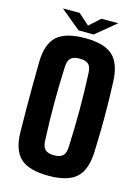

<svg xmlns="http://www.w3.org/2000/svg" viewBox="-139 -1018 804 1105"><g transform="rotate(15 263.5 -466.0)"><path d="M263 10Q147 10 95.5 -36.5Q44 -83 42 -191Q41 -266 40.5 -333.5Q40 -401 40.5 -468Q41 -535 42 -610Q44 -717 95.5 -763.5Q147 -810 263 -810Q377 -810 428 -763.5Q479 -717 483 -610Q486 -535 487 -467.5Q488 -400 487 -333Q486 -266 483 -191Q479 -83 428 -36.5Q377 10 263 10ZM263 -112Q300 -112 316 -128.5Q332 -145 333 -183Q343 -401 333 -618Q332 -656 316 -672Q300 -688 263 -688Q226 -688 209.5 -672Q193 -656 192 -618Q182 -401 192 -183Q193 -145 209.5 -128.5Q226 -112 263 -112ZM94 -942H194L259 -884L324 -942H424L304 -843H214Z"/></g></svg>

Font: Big Shoulders Text Black
Style: Regular
Weight: 900
Designer: Patric King
Foundry: XO Type Co
Version: Version 1.000; ttfautohint (v1.8.2)